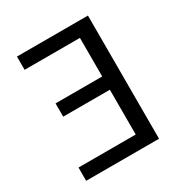

<svg xmlns="http://www.w3.org/2000/svg" viewBox="-156 -771 839 886"><g transform="rotate(-30 263.5 -328.0)"><path d="M48.9 0V-70.7H353.7V-309.3H105.1V-380H353.7V-585.6H58.9V-656.3H437.2V0Z"/></g></svg>

Font: Source Sans 3
Style: Regular
Weight: 200
Designer: Paul D. Hunt
Foundry: Adobe
Version: Version 3.046;hotconv 1.0.118;makeotfexe 2.5.65603